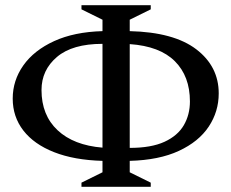

<svg xmlns="http://www.w3.org/2000/svg" viewBox="-20 -700 892 740"><path d="M294 20V4L375 -36V-80Q266 -83 188.5 -113.5Q111 -144 70 -197Q29 -250 29 -320Q29 -390 70 -448Q111 -506 188.5 -541.5Q266 -577 375 -580V-624L294 -664V-680H561V-664L480 -624V-580Q650 -576 736.5 -510Q823 -444 823 -340Q823 -270 784.5 -212Q746 -154 669.5 -118.5Q593 -83 480 -80V-36L561 4V20ZM375 -531Q259 -531 199.5 -480.5Q140 -430 140 -353Q140 -256 202 -198Q264 -140 375 -131ZM712 -309Q712 -406 654 -464Q596 -522 480 -530V-130Q563 -130 614 -153.5Q665 -177 688.5 -217.5Q712 -258 712 -309Z"/></svg>

Font: Spectral SC Medium
Style: Regular
Weight: 500
Designer: Jean-Baptiste Levee
Foundry: Production Type
Version: Version 2.001